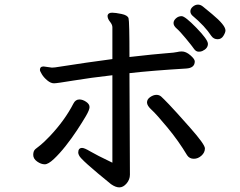

<svg xmlns="http://www.w3.org/2000/svg" viewBox="-20 -780 1040 832"><path d="M174 -68Q158 -68 141 -80Q124 -92 124 -109Q124 -126 133.5 -134Q143 -142 155 -151Q167 -160 196 -190Q261 -259 298 -331Q307 -349 324 -349Q338 -349 353 -339Q368 -329 368 -316Q368 -304 352.5 -277.5Q337 -251 314 -216Q291 -181 264.5 -147.5Q238 -114 213.5 -91Q189 -68 174 -68ZM820 -92Q801 -92 791 -107Q754 -169 705.5 -227.5Q657 -286 637 -304Q617 -322 617 -336Q617 -350 631 -359.5Q645 -369 658 -369Q670 -369 678.5 -361.5Q687 -354 712.5 -327.5Q738 -301 803 -227.5Q868 -154 868 -137Q868 -119 853 -105.5Q838 -92 820 -92ZM841 -556Q829 -556 820.5 -568.5Q812 -581 785.5 -613Q759 -645 745.5 -656.5Q732 -668 732 -680Q732 -691 742.5 -700.5Q753 -710 767 -710Q782 -710 831.5 -659Q881 -608 881 -590Q881 -570 857 -559Q851 -556 841 -556ZM497 32Q481 32 461 18Q329 -89 323 -106Q319 -113 319 -119Q319 -139 336 -139Q346 -139 371 -124Q396 -109 467 -75V-454Q371 -443 298.5 -431Q226 -419 214 -419Q200 -419 185 -431.5Q170 -444 161.5 -458Q153 -472 153 -477Q153 -492 169 -492L205 -487L219 -488Q366 -511 467 -524V-662Q467 -673 456.5 -686Q446 -699 446 -712Q448 -725 466 -725Q480 -725 506.5 -719.5Q533 -714 537 -701Q541 -688 541 -533Q656 -546 697.5 -549Q739 -552 747.5 -554.5Q756 -557 768 -557Q786 -557 805 -540.5Q824 -524 824 -514Q824 -485 786 -483Q637 -474 541 -463L543 -23Q543 -2 528.5 15Q514 32 497 32ZM923 -610Q906 -610 896 -624Q868 -667 813 -713Q805 -721 805 -731Q805 -742 815.5 -751Q826 -760 838 -760Q849 -760 859.5 -751.5Q870 -743 899 -719Q957 -671 957 -648Q957 -639 948 -624.5Q939 -610 923 -610Z"/></svg>

Font: LXGW WenKai Mono Medium
Style: Regular
Weight: 500
Monospace: yes
Designer: LXGW / Fontworks Inc.
Foundry: LXGW / Fontworks Inc.
Version: Version 1.520; June 14, 2025